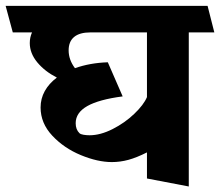

<svg xmlns="http://www.w3.org/2000/svg" viewBox="-45 -600 766 668"><path d="M700.7 -487.3H611.8V48.8L466.3 21V-69.8Q430.7 -51.8 401.9 -43.9Q373 -36.1 344.2 -36.1Q294.9 -36.1 236.3 -60.3Q177.7 -84.5 137 -127.9Q96.2 -171.4 96.2 -226.1Q96.2 -256.8 110.8 -283.2Q125.5 -309.6 152.8 -330.1Q110.8 -351.6 84.7 -383.1Q58.6 -414.6 58.6 -450.2Q58.6 -469.7 66.4 -487.3H-0.5L-25.4 -579.6H677.2ZM466.3 -487.3H270Q231.9 -487.3 212.9 -471.4Q193.8 -455.6 193.8 -424.8Q193.8 -392.1 215.8 -362.8Q268.1 -381.3 330.1 -383.3L381.8 -264.6Q299.3 -253.9 258.8 -231Q218.3 -208 218.3 -171.4Q218.3 -149.4 231.4 -136.7Q235.4 -132.8 245.6 -131.1Q255.9 -129.4 266.6 -129.4Q304.2 -129.4 346.7 -150.9Q389.2 -172.4 422.1 -203.9Q455.1 -235.4 466.3 -262.2Z"/></svg>

Font: Vesper Libre Heavy
Style: Regular
Weight: 900
Designer: Robert Keller & Kimya Gandhi
Foundry: Mota Italic
Version: Version 1.058